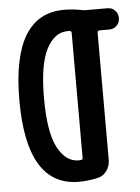

<svg xmlns="http://www.w3.org/2000/svg" viewBox="-53 -782 607 834"><g transform="rotate(-5 250.0 -365.0)"><path d="M264.6 -646.5Q208 -646.5 172.9 -579.1Q137.7 -511.7 137.7 -365.2Q137.7 -216.8 172.9 -149.9Q208 -83 264.6 -83Q265.6 -83 269 -83.5Q272.5 -84 274.4 -84Q282.2 -84 282.2 -92.8V-636.7Q282.2 -645.5 274.4 -646.5ZM257.8 9.8Q30.3 9.8 30.3 -365.2Q30.3 -740.2 257.8 -740.2Q294.9 -740.2 335 -732.4Q344.7 -730.5 350.6 -730.5H446.3Q465.8 -730.5 479 -717.3Q492.2 -704.1 492.2 -684.1Q492.2 -664.1 479 -650.9Q465.8 -637.7 446.3 -637.7H404.3Q395.5 -637.7 394.5 -628.9V-74.2Q394.5 -47.9 379.9 -26.9Q365.2 -5.9 340.8 0Q295.9 9.8 257.8 9.8Z"/></g></svg>

Font: Rounded Mgen+ 2m medium
Style: Regular
Weight: 500
Designer: [Source Han Sans]
Ryoko NISHIZUKA  (kana & ideographs); Paul D. Hunt (Latin, Greek & Cyrillic); Wenlong ZHANG  (bopomofo
Version: Version 1.059.20150602